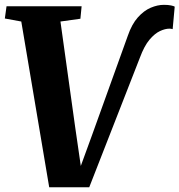

<svg xmlns="http://www.w3.org/2000/svg" viewBox="-23 -769 742 794"><path d="M180.5 5.5 65 -680 -3 -692.5 4 -743H314.5L309.5 -691.5L227 -680L288 -242.5L320.5 -18.5L289 -22L357 -208.5L505.5 -621Q522 -669 547 -697Q572 -725 600.2 -737Q628.5 -749 654.5 -749Q672.5 -749 684.2 -746.5Q696 -744 699.5 -741.5L691 -648.5Q687.5 -649.5 684.5 -650Q681.5 -650.5 677.5 -650.5Q660 -650.5 638.5 -640.5Q617 -630.5 595.2 -604.8Q573.5 -579 555.5 -530.5L346 5.5Z"/></svg>

Font: Merriweather ExtraBold
Style: Italic
Weight: 800
Italic angle: -7.8°
Version: Version 2.101